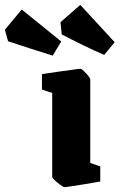

<svg xmlns="http://www.w3.org/2000/svg" viewBox="-157 -755 490 787"><path d="M107 12Q103 12 90.5 3Q78 -6 67.5 -16Q57 -26 57 -30V-374L15 -388V-451Q15 -451 36.5 -454.5Q58 -458 88 -462Q118 -466 142.5 -469.5Q167 -473 173 -473Q177 -473 186.5 -464Q196 -455 204.5 -444.5Q213 -434 213 -430V-87L254 -73V-11Q254 -11 234 -7.5Q214 -4 186.5 0.5Q159 5 136 8.5Q113 12 107 12ZM270 -530Q230 -547 181 -571Q132 -595 96 -614L91 -664L172 -735L313 -582ZM59 -527Q18 -540 -34 -556.5Q-86 -573 -124 -586L-137 -633L-68 -716L94 -585Z"/></svg>

Font: Grenze Gotisch Black
Style: Regular
Weight: 900
Designer: Renata Polastri
Foundry: Omnibus-Type
Version: Version 1.001